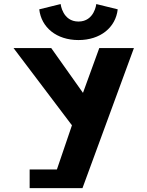

<svg xmlns="http://www.w3.org/2000/svg" viewBox="-20 -943 738 961"><path d="M650.3 -702.5 392.8 -1.3H128.4V-94.8H264.8L340.1 -315.8L47.7 -702.5H236.4L395.3 -478.2L476.9 -702.5ZM462 -922.7C462 -922.7 452.7 -835.2 372.8 -835.2C292.9 -835.2 283.5 -922.7 283.5 -922.7L176.5 -896.3C186.7 -805.4 263.2 -742.5 372.8 -742.5C482.5 -742.5 559 -805.4 569.2 -896.3Z"/></svg>

Font: Sztylet
Style: Bd
Weight: 700
Foundry: Cannot Into Space Fonts, PlusOne Fonts
Version: Version 0.12